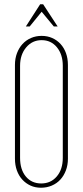

<svg xmlns="http://www.w3.org/2000/svg" viewBox="-20 -873 388 899"><path d="M50 -569Q50 -599 59.5 -624Q69 -649 85.5 -667Q102 -685 125 -695Q148 -705 175 -705Q202 -705 224.5 -695Q247 -685 263.5 -667Q280 -649 289 -624Q298 -599 298 -569V-130Q298 -100 288.5 -75Q279 -50 262.5 -32Q246 -14 222.5 -4Q199 6 172 6Q145 6 123 -4Q101 -14 84.5 -32Q68 -50 59 -75Q50 -100 50 -130ZM74 -134Q74 -79 101 -46.5Q128 -14 173 -14Q218 -14 246 -47Q274 -80 274 -134V-565Q274 -618 246.5 -651.5Q219 -685 175 -685Q131 -685 102.5 -651Q74 -617 74 -565ZM168 -853H182L250 -749H232L175 -818L119 -749H101Z"/></svg>

Font: Moniqa Thin Paragraph
Style: Regular
Weight: 100
Designer: Rajesh Rajput
Foundry: Rajesh Rajput
Version: Version 1.000